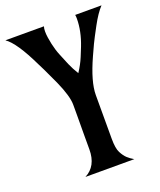

<svg xmlns="http://www.w3.org/2000/svg" viewBox="-171 -834 768 921"><g transform="rotate(-20 213.5 -373.5)"><path d="M167.5 -188 168 -290V-345.7Q168 -389.6 131.8 -470.7Q104 -531.7 94.2 -551.3L78.1 -583.5Q15.1 -715.3 -32.2 -747.1H164.6Q161.1 -737.3 161.1 -722.2Q161.1 -707 163.6 -690.2Q166 -673.3 169.9 -655.8Q177.2 -622.1 189 -593.8L212.4 -537.1Q224.6 -508.8 242.7 -479.5Q265.6 -514.2 279.3 -547.4L297.9 -593.3Q325.7 -664.1 325.7 -728Q325.7 -738.8 324.2 -747.1H458.5Q431.6 -718.8 402.3 -664.6Q373 -610.4 361.3 -585.9L336.4 -531.7Q285.6 -419.4 285.6 -352.1V-128.9Q285.6 -79.1 297.4 -57.1Q309.1 -35.2 322.3 -22.9Q335.4 -10.7 354 0H104.5Q167.5 -32.2 167.5 -117.7Z"/></g></svg>

Font: Amarante
Style: Regular
Weight: 400
Designer: Karolina Lach
Foundry: Sorkin Type Co.
Version: Version 1.001